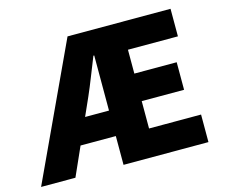

<svg xmlns="http://www.w3.org/2000/svg" viewBox="-112 -777 1056 902"><g transform="rotate(-15 416.0 -325.5)"><path d="M-18 0 285 -651H786V-517H543V-401H749V-267H543V-134H796V0H383V-532H379Q360 -485 342 -439Q324 -393 306 -352L149 0ZM134 -140V-264H466V-140Z"/></g></svg>

Font: Source Sans 3 ExtraLight ExtraBold
Style: Regular
Weight: 800
Version: Version 3.052;hotconv 1.1.0;makeotfexe 2.6.0